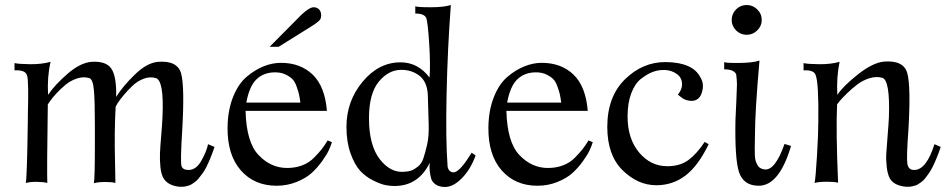

<svg xmlns="http://www.w3.org/2000/svg" viewBox="-20 -730 3790 767"><path d="M837 -143Q829 -119 820.5 -98.5Q812 -78 804.5 -63Q797 -48 788 -36Q779 -24 772.5 -16Q766 -8 757.5 -2Q749 4 744 7Q739 10 731.5 12Q724 14 721.5 14.5Q719 15 712 16H706Q688 17 667.5 9.5Q647 2 635 -15Q624 -32 621 -61Q618 -90 619 -116Q620 -142 624 -188.5Q628 -235 629 -261Q636 -407 603 -418Q579 -425 554 -415.5Q529 -406 510 -388Q491 -370 475 -351Q459 -332 450 -318L442 -304Q439 -249 438.5 -196Q438 -143 439.5 -84.5Q441 -26 441 1Q429 -3 400.5 -3Q372 -3 355 2Q357 -7 358 -46.5Q359 -86 359 -147.5Q359 -209 359 -230Q359 -330 355 -371.5Q351 -413 337 -418Q313 -425 287.5 -416.5Q262 -408 242 -391.5Q222 -375 205.5 -357Q189 -339 180 -326L171 -313Q167 -47 169 1Q157 -3 128.5 -3.5Q100 -4 83 1Q88 -25 91 -239Q91 -252 91.5 -284Q92 -316 92.5 -333.5Q93 -351 92.5 -374Q92 -397 91 -411Q90 -425 87 -431Q80 -451 38 -449V-478Q55 -474 100.5 -473.5Q146 -473 182 -483Q168 -422 172 -351Q198 -390 249 -434.5Q300 -479 345 -483Q404 -487 425 -455.5Q446 -424 444 -343Q471 -386 519 -432.5Q567 -479 611 -483Q689 -489 703.5 -436.5Q718 -384 708 -211Q700 -85 705 -67Q710 -51 733 -51Q764 -51 785 -89Q806 -127 811 -154Z M1306 -162Q1302 -149 1294 -131Q1286 -113 1267 -86.5Q1248 -60 1225 -39Q1202 -18 1164.5 -3Q1127 12 1085 12Q996 12 942 -49.5Q888 -111 889 -221Q890 -290 911 -342.5Q932 -395 965 -423Q998 -451 1033 -465Q1068 -479 1102 -479Q1180 -479 1229 -432Q1278 -385 1286 -287H961Q964 -162 1013 -110.5Q1062 -59 1127 -59Q1160 -59 1187.5 -69.5Q1215 -80 1235 -100.5Q1255 -121 1265.5 -134.5Q1276 -148 1289 -169ZM1180 -320Q1177 -342 1174.5 -353Q1172 -364 1165 -384Q1158 -404 1148 -414Q1138 -424 1120.5 -432.5Q1103 -441 1079 -441Q1034 -441 1005 -413.5Q976 -386 964 -320ZM1263 -669Q1263 -661 1260.5 -655Q1258 -649 1249.5 -642.5Q1241 -636 1239.5 -635Q1238 -634 1226 -626L1093 -543H1057L1184 -671Q1216 -701 1233 -701Q1247 -701 1255 -692Q1263 -683 1263 -669Z M1880 -109Q1860 -54 1826 -19Q1792 16 1759 17Q1735 17 1720.5 7Q1706 -3 1702 -18Q1698 -33 1696.5 -49.5Q1695 -66 1697 -80Q1651 14 1554 13Q1537 13 1518 9Q1499 5 1470 -9.5Q1441 -24 1419 -47.5Q1397 -71 1380.5 -117Q1364 -163 1364 -223Q1364 -326 1428.5 -403.5Q1493 -481 1580 -481Q1650 -481 1696 -420Q1700 -472 1694.5 -556.5Q1689 -641 1683 -658Q1675 -676 1639 -676V-705Q1646 -701 1699.5 -701Q1753 -701 1781 -710Q1768 -537 1764 -354Q1760 -171 1768 -66Q1769 -55 1776.5 -47.5Q1784 -40 1795 -42Q1819 -46 1864 -120ZM1689 -352Q1686 -404 1655.5 -427.5Q1625 -451 1583 -451Q1532 -451 1493 -403.5Q1454 -356 1454 -258Q1454 -149 1497.5 -93.5Q1541 -38 1597 -44Q1613 -45 1624 -49Q1635 -53 1649.5 -64.5Q1664 -76 1671 -96.5Q1678 -117 1686 -151Q1694 -185 1692.5 -234Q1691 -283 1689 -352Z M2348 -162Q2344 -149 2336 -131Q2328 -113 2309 -86.5Q2290 -60 2267 -39Q2244 -18 2206.5 -3Q2169 12 2127 12Q2038 12 1984 -49.5Q1930 -111 1931 -221Q1932 -290 1953 -342.5Q1974 -395 2007 -423Q2040 -451 2075 -465Q2110 -479 2144 -479Q2222 -479 2271 -432Q2320 -385 2328 -287H2003Q2006 -162 2055 -110.5Q2104 -59 2169 -59Q2202 -59 2229.5 -69.5Q2257 -80 2277 -100.5Q2297 -121 2307.5 -134.5Q2318 -148 2331 -169ZM2222 -320Q2219 -342 2216.5 -353Q2214 -364 2207 -384Q2200 -404 2190 -414Q2180 -424 2162.5 -432.5Q2145 -441 2121 -441Q2076 -441 2047 -413.5Q2018 -386 2006 -320Z M2811 -154Q2769 -67 2718 -28.5Q2667 10 2602 10Q2528 10 2467 -50Q2406 -110 2406 -223Q2406 -344 2477 -413.5Q2548 -483 2640 -482Q2749 -481 2779 -419Q2794 -394 2784 -361Q2774 -328 2744 -327Q2733 -327 2723 -330Q2713 -333 2708 -336.5Q2703 -340 2696 -345.5Q2689 -351 2688 -352Q2710 -379 2703 -407Q2698 -428 2674 -440.5Q2650 -453 2621 -450Q2603 -449 2583.5 -441Q2564 -433 2540.5 -415Q2517 -397 2502 -358Q2487 -319 2487 -265Q2487 -176 2533 -121Q2579 -66 2646 -66Q2697 -66 2730.5 -91Q2764 -116 2795 -163Z M3023 -650Q3023 -626 3005 -608.5Q2987 -591 2963 -591Q2938 -591 2920.5 -608.5Q2903 -626 2903 -650Q2903 -675 2920.5 -692.5Q2938 -710 2963 -710Q2987 -710 3005 -692.5Q3023 -675 3023 -650ZM3140 -147Q3093 12 3011 12Q2950 12 2932 -43Q2915 -96 2918 -251Q2919 -272 2921.5 -325Q2924 -378 2924 -392.5Q2924 -407 2921 -433Q2912 -453 2873 -453V-482Q2878 -478 2932.5 -478.5Q2987 -479 3014 -488Q2996 -284 2996 -195Q2996 -184 2995.5 -165Q2995 -146 2995 -135.5Q2995 -125 2995.5 -110.5Q2996 -96 2998.5 -88Q3001 -80 3005.5 -71.5Q3010 -63 3017.5 -58.5Q3025 -54 3035 -53Q3077 -49 3114 -155Z M3738 -143Q3730 -119 3721.5 -98.5Q3713 -78 3705.5 -63Q3698 -48 3689.5 -36Q3681 -24 3674.5 -16Q3668 -8 3659.5 -2Q3651 4 3646 7Q3641 10 3633.5 12Q3626 14 3623 14.5Q3620 15 3614 16H3608Q3590 17 3568.5 9.5Q3547 2 3536 -15Q3526 -32 3522.5 -61.5Q3519 -91 3520.5 -116.5Q3522 -142 3526 -190Q3530 -238 3531 -262Q3536 -409 3505 -419Q3481 -426 3453.5 -417.5Q3426 -409 3404 -392Q3382 -375 3363.5 -357Q3345 -339 3334 -326L3324 -313Q3319 -211 3328 0Q3316 -4 3283.5 -4Q3251 -4 3234 1Q3238 -15 3243.5 -104.5Q3249 -194 3249 -246Q3251 -400 3238 -431Q3231 -451 3190 -449V-478Q3205 -474 3252 -473.5Q3299 -473 3334 -483Q3321 -420 3325 -351Q3348 -386 3407.5 -433Q3467 -480 3512 -484Q3590 -490 3604.5 -437.5Q3619 -385 3609 -212Q3601 -105 3604.5 -77.5Q3608 -50 3633 -51Q3681 -52 3713 -154Z"/></svg>

Font: GFS Artemisia
Style: Regular
Weight: 400
Designer: Takis Katsoulidis and George D. Matthiopoulos
Foundry: Takis Katsoulidis and George D. Matthiopoulos
Version: Version 1.0